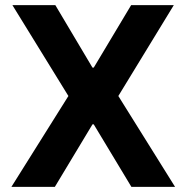

<svg xmlns="http://www.w3.org/2000/svg" viewBox="-20 -727 726 747"><path d="M339.8 -463.9H344.7L490.2 -707H656.2L440.4 -353.5L661.1 0H491.2L344.7 -243.2H339.8L193.4 0H24.4L246.1 -353.5L28.3 -707H195.3Z"/></svg>

Font: Pretendard Std
Style: Bold
Weight: 700
Designer: Base glyphs from Inter by Rasmus Andersson; Hangeul glyphs from Noto Sans CJK(Source Han Sans) by Jang Soo-young and Kan
Foundry: Kil Hyung-jin
Version: Version 1.309